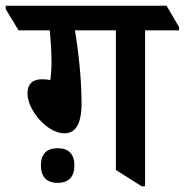

<svg xmlns="http://www.w3.org/2000/svg" viewBox="-71 -644 646 671"><path d="M154 -178C192 -178 214 -209 214 -283C214 -377 201 -477 191 -538H334V-50L424 7H436V-538H555V-549L511 -624H-51V-612L-6 -538H103C107 -494 109 -458 109 -424C109 -403 107 -378 105 -364C98 -366 87 -367 75 -367C42 -367 25 -349 25 -318C25 -259 94 -178 154 -178ZM131 -5C169 -5 189 -26 189 -66C189 -105 169 -126 131 -126C92 -126 72 -106 72 -66C72 -26 92 -5 131 -5Z"/></svg>

Font: Noto Serif Devanagari SemiCondensed SemiBold
Style: Regular
Weight: 600
Width: 4
Designer: Universal Thirst, Indian Type Foundry and the Monotype Design Team
Foundry: Monotype Imaging Inc.
Version: Version 2.004